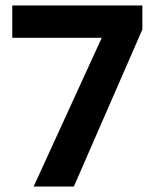

<svg xmlns="http://www.w3.org/2000/svg" viewBox="-20 -682 570 702"><path d="M103 0 352.1 -543.9H24.9V-662.1H500.5V-574.2L250 0Z"/></svg>

Font: Bpm'online Open Sans
Style: Bold
Weight: 700
Foundry: Ascender Corporation
Version: Version 1.10